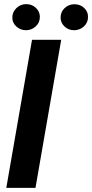

<svg xmlns="http://www.w3.org/2000/svg" viewBox="-20 -902 443 922"><path d="M150.4 0H10.3L133.8 -710.9H273.9ZM39.1 -817.4Q39.1 -843.3 57.9 -862.3Q76.7 -881.3 105 -882.3Q133.3 -882.3 152.3 -864.3Q171.4 -846.2 171.4 -821.3Q171.4 -793.9 152.3 -775.9Q133.3 -757.8 106 -756.8Q78.1 -756.8 58.6 -774.7Q39.1 -792.5 39.1 -817.4ZM271 -817.4Q271 -844.7 290 -862.8Q309.1 -880.9 336.4 -881.8Q365.2 -881.8 384 -864Q402.8 -846.2 402.8 -821.3Q402.8 -793.9 383.8 -775.9Q364.7 -757.8 337.4 -756.8Q308.6 -756.8 289.8 -774.7Q271 -792.5 271 -817.4Z"/></svg>

Font: TypoPRO Roboto
Style: Bold Italic
Weight: 700
Italic angle: -12°
Designer: Google
Version: Version 2.136; 2016